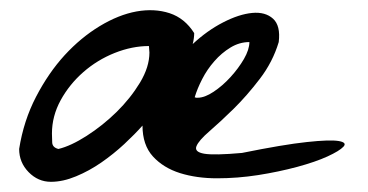

<svg xmlns="http://www.w3.org/2000/svg" viewBox="-20 -356 723 377"><path d="M17.6 -63.5Q26.4 -119.1 50.8 -166Q75.2 -212.9 106.9 -247.6Q138.7 -282.2 175.8 -304.7Q212.9 -327.1 248 -333.5Q283.2 -339.8 313 -330.1Q342.8 -320.3 361.3 -291Q361.3 -281.2 358.4 -269.5Q386.7 -295.9 418 -312Q449.2 -328.1 475.1 -330.6Q501 -333 516.1 -319.3Q531.2 -305.7 527.3 -273.4Q515.6 -234.4 490.2 -201.2Q464.8 -168 439 -142.6Q413.1 -117.2 391.6 -98.6Q370.1 -80.1 365.7 -68.8Q361.3 -57.6 380.9 -54.2Q400.4 -50.8 455.1 -55.7Q537.1 -72.3 582.5 -77.1Q627.9 -82 645 -79.1Q662.1 -76.2 654.3 -67.9Q646.5 -59.6 623 -48.8Q599.6 -38.1 563.5 -28.3Q527.3 -18.6 486.8 -12.2Q446.3 -5.9 406.2 -5.9Q366.2 -5.9 333.5 -16.1Q300.8 -26.4 280.3 -48.8Q259.8 -71.3 259.8 -109.4Q245.1 -92.8 224.1 -73.2Q203.1 -53.7 179.2 -37.1Q155.3 -20.5 129.4 -9.8Q103.5 1 80.1 1Q54.7 1 36.1 -18.1Q17.6 -37.1 17.6 -63.5ZM82 -93.8Q82 -85.9 82.5 -76.2Q83 -66.4 94.7 -63.5Q119.1 -69.3 150.4 -89.4Q181.6 -109.4 209 -136.2Q236.3 -163.1 254.9 -193.8Q273.4 -224.6 273.4 -252.9Q273.4 -254.9 272.9 -259.3Q272.5 -263.7 272.5 -265.6Q239.3 -265.6 205.1 -252Q170.9 -238.3 143.6 -214.4Q116.2 -190.4 99.1 -159.2Q82 -127.9 82 -93.8ZM469.7 -273.4Q450.2 -273.4 432.6 -262.7Q415 -252 400.9 -235.8Q386.7 -219.7 377 -200.7Q367.2 -181.6 362.3 -165Q364.3 -164.1 365.2 -164.1H368.2Q381.8 -164.1 399.4 -175.8Q417 -187.5 432.6 -204.6Q448.2 -221.7 459 -240.2Q469.7 -258.8 469.7 -273.4Z"/></svg>

Font: La Belle Aurore
Style: Regular
Weight: 400
Version: Version 1.001 2001